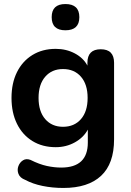

<svg xmlns="http://www.w3.org/2000/svg" viewBox="-20 -741 648 951"><path d="M292 -113Q348 -113 381 -151Q414 -189 414 -256Q414 -323 381 -361Q348 -399 292 -399Q237 -399 204 -361Q171 -323 171 -256Q171 -189 204 -151Q237 -113 292 -113ZM304 -591Q236 -591 236 -656Q236 -721 304 -721Q373 -721 373 -656Q373 -591 304 -591ZM294 190Q240 190 191 180Q142 170 105 150Q79 140 71.5 120.5Q64 101 71 82Q78 63 94 53Q110 43 131 51Q175 73 212 81Q249 89 283 89Q415 89 415 -35V-99Q394 -60 351 -36Q308 -12 256 -12Q190 -12 140.5 -42.5Q91 -73 64 -128Q37 -183 37 -256Q37 -329 64 -383.5Q91 -438 140.5 -468.5Q190 -499 256 -499Q308 -499 350.5 -476.5Q393 -454 413 -416V-430Q413 -497 479 -497Q545 -497 545 -430V-51Q545 70 480.5 130Q416 190 294 190Z"/></svg>

Font: Chiron GoRound TC SB
Style: Regular
Weight: 500
Designer: Ryoko NISHIZUKA 西塚涼子 (kana, bopomofo & ideographs); Paul D. Hunt (Latin, Greek & Cyrillic); Sandoll Communications 산돌커뮤니
Foundry: Adobe
Version: Version 1.000;hotconv 1.1.1;makeotfexe 2.6.0